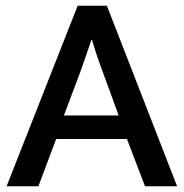

<svg xmlns="http://www.w3.org/2000/svg" viewBox="-20 -650 641 670"><path d="M203 -247H394L357 -349Q349 -370 342 -389.5Q335 -409 328 -428Q321 -447 314.5 -467Q308 -487 301 -511H299Q284 -467 271 -429.5Q258 -392 241 -348ZM251 -630H353L598 0H486L423 -165H176L114 0H3Z"/></svg>

Font: Mukta Mahee Medium
Style: Regular
Weight: 500
Designer: Shuchita Grover, Noopur Datye, Girish Dalvi, Yashodeep Gholap
Foundry: Ek Type
Version: Version 2.538;PS 1.000;hotconv 16.6.51;makeotf.lib2.5.65220;